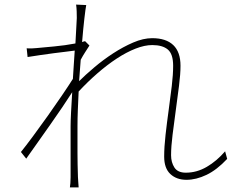

<svg xmlns="http://www.w3.org/2000/svg" viewBox="-20 -794 1040 835"><path d="M968 -103 959 -136Q923 -94 879.5 -68.5Q836 -43 788 -43Q753 -43 738.5 -65.5Q724 -88 724 -119Q724 -156 730.5 -208Q737 -260 744.5 -314.5Q752 -369 758.5 -420.5Q765 -472 765 -508Q765 -568 733.5 -598Q702 -628 642 -628Q603 -628 559 -609Q515 -590 472 -562Q429 -534 390 -501Q351 -468 324 -441Q326 -464 327.5 -487.5Q329 -511 331 -534Q340 -551 350 -566.5Q360 -582 369 -596L350 -615Q346 -614 342.5 -613Q339 -612 337 -611Q342 -671 347 -714Q352 -757 355 -772L311 -774Q313 -760 313.5 -744.5Q314 -729 314 -716Q314 -708 312 -678Q310 -648 308 -605Q287 -601 262.5 -597.5Q238 -594 215 -592Q192 -590 172 -588Q152 -586 140 -585Q130 -584 119 -583.5Q108 -583 96 -584L100 -546Q126 -550 155.5 -554.5Q185 -559 213 -562.5Q241 -566 265.5 -569Q290 -572 305 -574Q303 -545 301 -514Q299 -483 297 -451Q280 -424 250.5 -380.5Q221 -337 188 -290.5Q155 -244 123.5 -201.5Q92 -159 71 -133L94 -104Q118 -138 145 -176Q172 -214 199 -252.5Q226 -291 250.5 -327Q275 -363 294 -393Q291 -345 289 -305.5Q287 -266 287 -245V-23Q287 -11 286 2.5Q285 16 284 21H322Q321 10 320.5 -0.5Q320 -11 319 -24Q318 -55 317.5 -79.5Q317 -104 317 -128V-245Q317 -278 318.5 -316Q320 -354 322 -396Q361 -438 403.5 -475Q446 -512 488 -539.5Q530 -567 569.5 -582.5Q609 -598 642 -598Q687 -598 710 -578.5Q733 -559 733 -508Q733 -470 727 -419.5Q721 -369 713.5 -315Q706 -261 700 -208Q694 -155 694 -113Q694 -62 721 -37Q748 -12 791 -12Q833 -12 878 -33.5Q923 -55 968 -103Z"/></svg>

Font: Spoqa Han Sans Neo Thin
Style: Regular
Weight: 100
Designer: [Spoqa Han Sans Neo] Dong-huui Kim  Younghwa Kang  Yujin Lee  [Noto Sans] Ryoko NISHIZUKA  (kana & ideographs); Paul D. 
Foundry: Spoqa (http://www.spoqa-han-sans.com)
Version: Version 1.100;hotconv 1.0.109;makeotfexe 2.5.65596